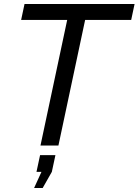

<svg xmlns="http://www.w3.org/2000/svg" viewBox="-20 -730 695 963"><path d="M317 -630H86L103 -710H655L638 -630H407L273 0H183ZM151 213 188 132H163L181 48H258L240 132L194 213Z"/></svg>

Font: Raleway Thin Medium
Style: Italic
Weight: 500
Italic angle: -12°
Version: Version 4.026